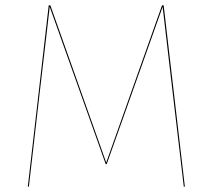

<svg xmlns="http://www.w3.org/2000/svg" viewBox="-20 -700 798 720"><path d="M593.7 -680.1H587.6L378.3 -90.4L168.8 -680.1H162.7L84.3 0H88.3L129.8 -360.3C142.6 -472.9 161.4 -625.7 166.4 -674.4L376.3 -84.8H380.3L589.9 -674.4C597.8 -602.8 614.6 -467 627.5 -353.1L669.2 0H673.2Z"/></svg>

Font: Fira Sans Four
Style: Regular
Weight: 100
Designer: Carrois Corporate & Edenspiekermann AG
Foundry: Carrois Corporate GbR & Edenspiekermann AG
Version: Version 4.203;PS 004.203;hotconv 1.0.88;makeotf.lib2.5.64775